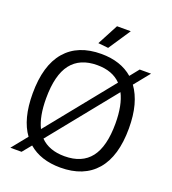

<svg xmlns="http://www.w3.org/2000/svg" viewBox="-167 -1072 1082 1207"><g transform="rotate(20 374.5 -468.5)"><path d="M122 -104Q53 -198 53 -369Q53 -557 136 -653.5Q219 -750 375 -750Q505 -750 586 -680L634 -740H710L626 -636Q661 -588 679 -521.5Q697 -455 697 -369Q697 -182 614 -86Q531 10 375 10Q243 10 162 -60L113 0H38ZM375 -66Q492 -66 549.5 -140.5Q607 -215 607 -369Q607 -491 569 -565L214 -125Q272 -66 375 -66ZM143 -369Q143 -248 179 -176L534 -616Q477 -675 375 -675Q259 -675 201 -600Q143 -525 143 -369ZM333 -807 407 -947H499L401 -800Z"/></g></svg>

Font: Encode Sans Normal
Style: Regular
Weight: 400
Designer: Pablo Impallari, Andres Torresi
Foundry: Pablo Impallari, Andres Torresi
Version: Version 1.000; ttfautohint (v1.00) -l 8 -r 50 -G 200 -x 14 -